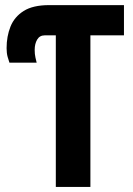

<svg xmlns="http://www.w3.org/2000/svg" viewBox="-20 -734 521 754"><path d="M199.2 0V-595.2H155.8Q135.7 -595.2 126 -578.6Q116.2 -562 116.2 -538.1Q116.2 -521.5 119.1 -508.5Q122.1 -495.6 124 -487.8H17.1Q14.2 -495.6 10 -510.5Q5.9 -525.4 5.9 -544.9Q5.9 -591.3 21.2 -629.6Q36.6 -668 73 -690.9Q109.4 -713.9 172.9 -713.9H466.8V-595.2H335V0Z"/></svg>

Font: Open Sans Condensed
Style: Bold
Weight: 700
Width: 3
Designer: Monotype Design Team
Foundry: Monotype Imaging Inc.
Version: Version 3.003; ttfautohint (v1.8.4)